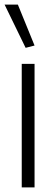

<svg xmlns="http://www.w3.org/2000/svg" viewBox="-29 -819 237 839"><path d="M66 -540H122V0H66ZM83 -610 -9 -799H49L122 -620Z"/></svg>

Font: Encode Sans Compressed
Style: Light
Weight: 300
Designer: Pablo Impallari, Andres Torresi
Foundry: Pablo Impallari, Andres Torresi
Version: Version 1.000; ttfautohint (v1.00) -l 8 -r 50 -G 200 -x 14 -